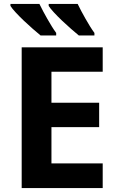

<svg xmlns="http://www.w3.org/2000/svg" viewBox="-20 -954 600 974"><path d="M90 -714H501V-590H241V-433H483V-309H241V-125H501V0H90ZM374 -934Q382 -917 392.5 -897.5Q403 -878 414 -858.5Q425 -839 436.5 -820.5Q448 -802 459 -787V-774H380Q363 -788 340 -808Q317 -828 294.5 -849.5Q272 -871 253.5 -891Q235 -911 227 -924V-934ZM33 -924V-934H180Q188 -917 198.5 -897.5Q209 -878 220 -858.5Q231 -839 242.5 -820.5Q254 -802 265 -787V-774H186Q169 -788 146 -808Q123 -828 100.5 -849.5Q78 -871 59.5 -891Q41 -911 33 -924Z"/></svg>

Font: BC Sans
Style: Bold
Weight: 700
Designer: Monotype Design Team
Province of B.C.
Foundry: Monotype Imaging Inc.
Version: Version 2.000;GOOG;noto-source:20170915:90ef993387c0